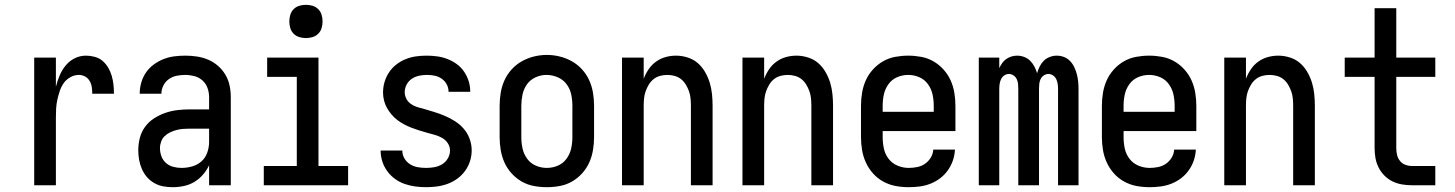

<svg xmlns="http://www.w3.org/2000/svg" viewBox="-20 -769 6040 797"><path d="M122 0V-530H212V-409Q218 -433 227.5 -455.5Q237 -478 252.5 -497Q268 -516 290 -527Q312 -538 337 -538Q355 -538 373.5 -533Q392 -528 406 -516Q420 -504 429.5 -487.5Q439 -471 444 -453.5Q449 -436 451 -417.5Q453 -399 453 -380H363Q363 -394 361 -407.5Q359 -421 352 -433Q345 -445 333 -451.5Q321 -458 307 -458Q289 -458 272 -448.5Q255 -439 244.5 -424Q234 -409 228 -391Q222 -373 218 -355Q214 -337 213 -318.5Q212 -300 212 -281V0Z M697 8Q677 8 657.5 4.5Q638 1 620.5 -9Q603 -19 590 -34Q577 -49 569 -67.5Q561 -86 557.5 -105.5Q554 -125 554 -145Q554 -171 560.5 -196.5Q567 -222 582.5 -243Q598 -264 620 -278Q642 -292 666.5 -300.5Q691 -309 717 -312Q743 -315 769 -315H848V-365Q848 -385 841.5 -403.5Q835 -422 820.5 -435Q806 -448 787 -453Q768 -458 749 -458Q731 -458 713.5 -454.5Q696 -451 681.5 -441Q667 -431 658.5 -414.5Q650 -398 650 -380Q650 -380 650 -380Q650 -380 650 -380H560Q560 -380 560 -380.5Q560 -381 560 -381Q560 -404 566.5 -426.5Q573 -449 586 -468Q599 -487 618 -501Q637 -515 658.5 -523.5Q680 -532 702.5 -535Q725 -538 749 -538Q773 -538 797 -534.5Q821 -531 843.5 -521.5Q866 -512 884.5 -496Q903 -480 915.5 -459Q928 -438 933 -414Q938 -390 938 -365V0H848V-83Q838 -62 822.5 -44Q807 -26 787 -14Q767 -2 744 3Q721 8 697 8ZM733 -72Q755 -72 777 -78Q799 -84 816 -99Q833 -114 840.5 -136Q848 -158 848 -180V-235H769Q755 -235 741 -234Q727 -233 713.5 -229.5Q700 -226 687 -220Q674 -214 664 -204.5Q654 -195 649 -181.5Q644 -168 644 -154Q644 -137 650 -120.5Q656 -104 669 -92.5Q682 -81 699 -76.5Q716 -72 733 -72Z M1075 0V-80H1212V-450H1089V-530H1302V-80H1425V0ZM1250 -611Q1236 -611 1222.5 -615Q1209 -619 1199 -629Q1189 -639 1185 -652.5Q1181 -666 1181 -680Q1181 -694 1185 -707.5Q1189 -721 1199 -731Q1209 -741 1222.5 -745Q1236 -749 1250 -749Q1264 -749 1277.5 -745Q1291 -741 1301 -731Q1311 -721 1315 -707.5Q1319 -694 1319 -680Q1319 -666 1315 -652.5Q1311 -639 1301 -629Q1291 -619 1277.5 -615Q1264 -611 1250 -611Z M1749 8Q1726 8 1703.5 5Q1681 2 1659.5 -5.5Q1638 -13 1619.5 -26.5Q1601 -40 1587.5 -58.5Q1574 -77 1567 -99Q1560 -121 1560 -143Q1560 -143 1560 -143Q1560 -143 1560 -144H1650Q1650 -126 1659 -111Q1668 -96 1682.5 -87Q1697 -78 1714 -75Q1731 -72 1749 -72Q1766 -72 1783 -75Q1800 -78 1815 -87Q1830 -96 1839 -111.5Q1848 -127 1848 -144Q1848 -161 1838.5 -175Q1829 -189 1814.5 -197Q1800 -205 1783.5 -209.5Q1767 -214 1751 -218.5Q1735 -223 1719 -228Q1703 -233 1687.5 -239Q1672 -245 1657 -253Q1642 -261 1629 -271Q1616 -281 1605 -294Q1594 -307 1586 -321.5Q1578 -336 1574 -352.5Q1570 -369 1570 -385Q1570 -408 1576.5 -429.5Q1583 -451 1595.5 -469.5Q1608 -488 1625.5 -501.5Q1643 -515 1664 -523.5Q1685 -532 1707 -535Q1729 -538 1751 -538Q1773 -538 1795 -535Q1817 -532 1837.5 -524Q1858 -516 1876 -503Q1894 -490 1906.5 -471.5Q1919 -453 1925.5 -432Q1932 -411 1932 -389Q1932 -389 1932 -388.5Q1932 -388 1932 -388H1842Q1842 -405 1834 -419.5Q1826 -434 1812.5 -443Q1799 -452 1783.5 -455Q1768 -458 1751 -458Q1735 -458 1719 -454.5Q1703 -451 1689.5 -442Q1676 -433 1668 -418Q1660 -403 1660 -386Q1660 -373 1666 -360.5Q1672 -348 1683 -339.5Q1694 -331 1706.5 -326.5Q1719 -322 1733 -319Q1756 -312 1779.5 -305Q1803 -298 1825.5 -288.5Q1848 -279 1868.5 -266Q1889 -253 1905 -234.5Q1921 -216 1929.5 -192.5Q1938 -169 1938 -145Q1938 -122 1931 -100Q1924 -78 1910.5 -59.5Q1897 -41 1878.5 -27.5Q1860 -14 1838.5 -6Q1817 2 1794 5Q1771 8 1749 8Z M2250 8Q2223 8 2196 3Q2169 -2 2145.5 -15.5Q2122 -29 2103.5 -49.5Q2085 -70 2074 -94.5Q2063 -119 2058.5 -146Q2054 -173 2054 -200V-330Q2054 -357 2058.5 -384Q2063 -411 2074 -435.5Q2085 -460 2103.5 -480.5Q2122 -501 2146 -514.5Q2170 -528 2196.5 -534.5Q2223 -541 2250 -541Q2277 -541 2303.5 -534.5Q2330 -528 2354 -514.5Q2378 -501 2396.5 -480.5Q2415 -460 2426 -435.5Q2437 -411 2441.5 -384Q2446 -357 2446 -330V-200Q2446 -173 2441.5 -146Q2437 -119 2426 -94.5Q2415 -70 2396.5 -49.5Q2378 -29 2354.5 -15.5Q2331 -2 2304 3Q2277 8 2250 8ZM2250 -72Q2274 -72 2296 -81.5Q2318 -91 2332 -110.5Q2346 -130 2351 -153Q2356 -176 2356 -200V-330Q2356 -354 2351 -377.5Q2346 -401 2331.5 -420Q2317 -439 2294.5 -448.5Q2272 -458 2248 -458Q2225 -458 2203 -448Q2181 -438 2167.5 -419Q2154 -400 2149 -376.5Q2144 -353 2144 -330V-200Q2144 -176 2149 -153Q2154 -130 2168 -110.5Q2182 -91 2204 -81.5Q2226 -72 2250 -72Z M2562 0V-530H2652V-442Q2660 -463 2672.5 -481.5Q2685 -500 2703 -513Q2721 -526 2742.5 -532Q2764 -538 2786 -538Q2810 -538 2834 -530.5Q2858 -523 2876 -507.5Q2894 -492 2906.5 -470.5Q2919 -449 2926 -426Q2933 -403 2935.5 -378.5Q2938 -354 2938 -330V0H2848V-330Q2848 -345 2846.5 -360.5Q2845 -376 2840 -390Q2835 -404 2827 -417.5Q2819 -431 2807 -440.5Q2795 -450 2780 -454Q2765 -458 2750 -458Q2735 -458 2720 -454Q2705 -450 2693 -440.5Q2681 -431 2673 -417.5Q2665 -404 2660 -390Q2655 -376 2653.5 -360.5Q2652 -345 2652 -330V0Z M3062 0V-530H3152V-442Q3160 -463 3172.5 -481.5Q3185 -500 3203 -513Q3221 -526 3242.5 -532Q3264 -538 3286 -538Q3310 -538 3334 -530.5Q3358 -523 3376 -507.5Q3394 -492 3406.5 -470.5Q3419 -449 3426 -426Q3433 -403 3435.5 -378.5Q3438 -354 3438 -330V0H3348V-330Q3348 -345 3346.5 -360.5Q3345 -376 3340 -390Q3335 -404 3327 -417.5Q3319 -431 3307 -440.5Q3295 -450 3280 -454Q3265 -458 3250 -458Q3235 -458 3220 -454Q3205 -450 3193 -440.5Q3181 -431 3173 -417.5Q3165 -404 3160 -390Q3155 -376 3153.5 -360.5Q3152 -345 3152 -330V0Z M3752 8Q3724 8 3697.5 3Q3671 -2 3647 -15Q3623 -28 3604.5 -48.5Q3586 -69 3574.5 -94Q3563 -119 3558.5 -146Q3554 -173 3554 -200V-330Q3554 -357 3558.5 -384Q3563 -411 3574 -435.5Q3585 -460 3603.5 -480.5Q3622 -501 3645.5 -514.5Q3669 -528 3696 -533Q3723 -538 3750 -538Q3777 -538 3804 -533Q3831 -528 3854.5 -514.5Q3878 -501 3896.5 -480.5Q3915 -460 3926 -435.5Q3937 -411 3941.5 -384Q3946 -357 3946 -330V-225H3644V-200Q3644 -176 3649 -152.5Q3654 -129 3668.5 -110Q3683 -91 3705.5 -81.5Q3728 -72 3752 -72Q3769 -72 3787 -75.5Q3805 -79 3819.5 -89Q3834 -99 3843.5 -114.5Q3853 -130 3854 -148H3944Q3943 -125 3935.5 -103Q3928 -81 3914.5 -62Q3901 -43 3882.5 -29Q3864 -15 3842.5 -6.5Q3821 2 3798 5Q3775 8 3752 8ZM3644 -305H3856V-330Q3856 -354 3851 -377Q3846 -400 3832 -419.5Q3818 -439 3796 -448.5Q3774 -458 3750 -458Q3726 -458 3704 -448.5Q3682 -439 3668 -419.5Q3654 -400 3649 -377Q3644 -354 3644 -330Z M4043 0V-530H4128V-486Q4133 -497 4140 -507Q4147 -517 4157 -524Q4167 -531 4178.5 -534.5Q4190 -538 4202 -538Q4202 -538 4202 -538Q4202 -538 4202 -538Q4217 -538 4231.5 -532.5Q4246 -527 4256.5 -516.5Q4267 -506 4274 -492.5Q4281 -479 4285 -465Q4289 -479 4295.5 -492.5Q4302 -506 4312.5 -516.5Q4323 -527 4337.5 -532.5Q4352 -538 4366 -538Q4382 -538 4396.5 -532.5Q4411 -527 4422 -515.5Q4433 -504 4439.5 -490Q4446 -476 4450 -461Q4454 -446 4455.5 -430.5Q4457 -415 4457 -400V0H4372V-400Q4372 -410 4370.5 -420.5Q4369 -431 4364.5 -440.5Q4360 -450 4351 -456Q4342 -462 4332 -462Q4322 -462 4313 -456Q4304 -450 4299.5 -440.5Q4295 -431 4294 -420.5Q4293 -410 4293 -400V0H4207V-400Q4207 -410 4206 -420.5Q4205 -431 4200.5 -440.5Q4196 -450 4187 -456Q4178 -462 4168 -462Q4158 -462 4149 -456Q4140 -450 4135.5 -440.5Q4131 -431 4129.5 -420.5Q4128 -410 4128 -400V0Z M4752 8Q4724 8 4697.5 3Q4671 -2 4647 -15Q4623 -28 4604.5 -48.5Q4586 -69 4574.5 -94Q4563 -119 4558.5 -146Q4554 -173 4554 -200V-330Q4554 -357 4558.5 -384Q4563 -411 4574 -435.5Q4585 -460 4603.5 -480.5Q4622 -501 4645.5 -514.5Q4669 -528 4696 -533Q4723 -538 4750 -538Q4777 -538 4804 -533Q4831 -528 4854.5 -514.5Q4878 -501 4896.5 -480.5Q4915 -460 4926 -435.5Q4937 -411 4941.5 -384Q4946 -357 4946 -330V-225H4644V-200Q4644 -176 4649 -152.5Q4654 -129 4668.5 -110Q4683 -91 4705.5 -81.5Q4728 -72 4752 -72Q4769 -72 4787 -75.5Q4805 -79 4819.5 -89Q4834 -99 4843.5 -114.5Q4853 -130 4854 -148H4944Q4943 -125 4935.5 -103Q4928 -81 4914.5 -62Q4901 -43 4882.5 -29Q4864 -15 4842.5 -6.5Q4821 2 4798 5Q4775 8 4752 8ZM4644 -305H4856V-330Q4856 -354 4851 -377Q4846 -400 4832 -419.5Q4818 -439 4796 -448.5Q4774 -458 4750 -458Q4726 -458 4704 -448.5Q4682 -439 4668 -419.5Q4654 -400 4649 -377Q4644 -354 4644 -330Z M5062 0V-530H5152V-442Q5160 -463 5172.5 -481.5Q5185 -500 5203 -513Q5221 -526 5242.5 -532Q5264 -538 5286 -538Q5310 -538 5334 -530.5Q5358 -523 5376 -507.5Q5394 -492 5406.5 -470.5Q5419 -449 5426 -426Q5433 -403 5435.5 -378.5Q5438 -354 5438 -330V0H5348V-330Q5348 -345 5346.5 -360.5Q5345 -376 5340 -390Q5335 -404 5327 -417.5Q5319 -431 5307 -440.5Q5295 -450 5280 -454Q5265 -458 5250 -458Q5235 -458 5220 -454Q5205 -450 5193 -440.5Q5181 -431 5173 -417.5Q5165 -404 5160 -390Q5155 -376 5153.5 -360.5Q5152 -345 5152 -330V0Z M5841 0Q5820 0 5799.5 -3.5Q5779 -7 5760.5 -16Q5742 -25 5727 -40Q5712 -55 5702.5 -74Q5693 -93 5689.5 -113.5Q5686 -134 5686 -155V-450H5562V-530H5686V-735H5776V-530H5938V-450H5776V-155Q5776 -141 5779 -127Q5782 -113 5791 -101.5Q5800 -90 5813.5 -85Q5827 -80 5841 -80H5938V0Z"/></svg>

Font: iosevka_custom_sans_ss08 Md
Style: Regular
Weight: 500
Designer: Belleve Invis
Foundry: Belleve Invis
Version: Version 10.3.0; ttfautohint (v1.8.3)